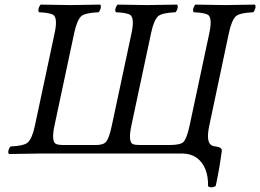

<svg xmlns="http://www.w3.org/2000/svg" viewBox="-20 -667 1130 834"><path d="M774.9 0H148.9Q147.9 0 18.6 2Q11.7 -6.8 21.5 -25.4Q23.9 -29.3 25.4 -30.8Q83.5 -33.2 100.6 -47.9Q120.1 -65.9 131.8 -122.1L217.3 -522.9Q231 -586.9 212.4 -601.6Q198.2 -611.8 149.4 -613.8Q142.6 -622.6 152.3 -641.6Q154.8 -645.5 156.7 -647Q256.8 -645 285.2 -645Q318.8 -645 415.5 -647Q422.4 -638.2 412.6 -619.6Q410.2 -615.7 408.7 -613.8Q350.6 -611.3 333.5 -597.2Q314 -579.1 302.2 -522.9L216.8 -122.1Q202.1 -53.2 222.7 -42Q232.9 -37.1 257.8 -37.1H397Q429.7 -37.1 441.4 -51.8Q455.1 -69.8 465.8 -122.1L551.3 -522.9Q564.9 -586.9 546.4 -601.6Q532.2 -611.8 483.4 -613.8Q476.6 -622.6 486.3 -641.6Q488.8 -645.5 490.7 -647Q590.8 -645 619.1 -645Q652.8 -645 749.5 -647Q756.3 -638.2 746.6 -619.6Q744.1 -615.7 742.7 -613.8Q684.6 -611.3 667.5 -597.2Q647.9 -579.1 636.2 -522.9L550.8 -122.1Q536.1 -52.7 556.2 -41.5Q565.4 -37.1 587.9 -37.1H716.8Q762.7 -37.1 776.4 -49.8Q792 -66.4 803.7 -122.1L889.2 -522.9Q902.8 -586.9 884.8 -601.6Q870.6 -611.8 821.3 -613.8Q814.5 -622.6 824.2 -641.6Q826.7 -645.5 828.6 -647Q926.8 -645 958 -645Q988.8 -645 1087.4 -647Q1094.2 -638.2 1084.5 -619.6Q1082 -615.7 1080.6 -613.8Q1022.5 -611.3 1005.4 -597.2Q985.8 -579.1 974.1 -522.9L889.2 -122.1Q872.6 -44.4 903.3 -33.7Q909.2 -31.7 917.5 -30.8Q943.4 -27.3 943.4 -14.2Q943.4 -12.2 943.4 -11.2Q934.1 61.5 917 141.1Q897.5 151.9 883.8 142.1Q885.3 57.1 835.4 19Q809.1 0.5 774.9 0Z"/></svg>

Font: Linux Libertine Display Slanted O
Style: Slanted
Weight: 400
Designer: Philipp H. Poll
Foundry: Philipp H. Poll
Version: Version 5.0.9